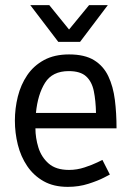

<svg xmlns="http://www.w3.org/2000/svg" viewBox="-20 -720 512 748"><path d="M244 8Q189 8 150 -14Q111 -36 86 -73Q61 -110 49.5 -156Q38 -202 38 -250Q38 -298 49.5 -344Q61 -390 86 -427Q111 -464 151.5 -486Q192 -508 249 -508Q310 -508 346.5 -485.5Q383 -463 402 -423Q421 -383 427.5 -331Q434 -279 434 -220H118Q118 -183 129.5 -145.5Q141 -108 169.5 -83Q198 -58 249 -58Q280 -58 310 -68Q340 -78 359.5 -87.5Q379 -97 379 -97L408 -40Q408 -40 385 -28Q362 -16 324.5 -4Q287 8 244 8ZM248 -443Q184 -443 155.5 -397.5Q127 -352 120 -280H354Q353 -328 345.5 -365Q338 -402 315.5 -422.5Q293 -443 248 -443ZM400 -700 292 -557H207L98 -700H172L249 -605L327 -700Z"/></svg>

Font: Epunda Sans
Style: Regular
Weight: 400
Designer: Simon Atzbach
Foundry: typofactur
Version: Version 2.204; ttfautohint (v1.8.4.7-5d5b)